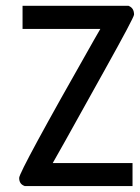

<svg xmlns="http://www.w3.org/2000/svg" viewBox="-20 -644 484 665"><path d="M425.8 -623.5Q444.3 -616.2 444.3 -593.3Q444.3 -584 342.3 -400.9Q240.2 -217.8 205.6 -155.3Q170.9 -92.8 162.6 -79.1H439V0.5H64.9V0Q46.4 -6.3 46.4 -27.8Q45.9 -48.8 305.7 -505.9Q321.3 -533.2 327.6 -543.9H58.1V-624H425.8Z"/></svg>

Font: Uroob
Style: Regular
Weight: 400
Designer: Hussain K H
Foundry: Swanthanthra Malayalam Computing(http://smc.org.in)
Version: Version 2.0.0+20200101